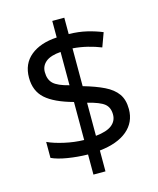

<svg xmlns="http://www.w3.org/2000/svg" viewBox="-120 -844 813 986"><g transform="rotate(-15 286.0 -350.5)"><path d="M253 -49Q198 -50 146 -58.5Q94 -67 62 -82V-167Q96 -151 149 -139Q202 -127 253 -126V-328Q154 -355 108 -396Q62 -437 62 -508Q62 -582 113.5 -624Q165 -666 253 -671V-759H317V-672Q370 -671 413.5 -660.5Q457 -650 493 -635L466 -561Q434 -574 395.5 -583.5Q357 -593 317 -596V-395Q383 -376 427 -354.5Q471 -333 493.5 -301.5Q516 -270 516 -220Q516 -150 464 -106.5Q412 -63 317 -53V58H253ZM253 -594Q199 -590 173.5 -569Q148 -548 148 -515Q148 -475 170.5 -453.5Q193 -432 253 -417ZM317 -131Q376 -137 403 -158.5Q430 -180 430 -214Q430 -252 406 -271.5Q382 -291 317 -307Z"/></g></svg>

Font: Noto Sans Phoenician
Style: Regular
Weight: 400
Designer: Monotype Design Team
Foundry: Monotype Imaging Inc.
Version: Version 2.001; ttfautohint (v1.8.4.7-5d5b)